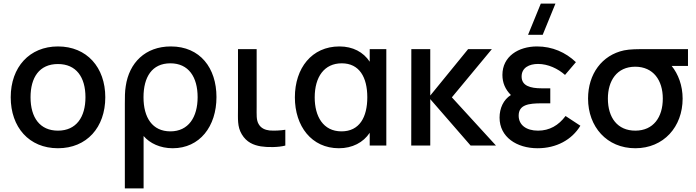

<svg xmlns="http://www.w3.org/2000/svg" viewBox="-20 -815 3898 1075"><path d="M304.5 15C465.5 15 569.5 -101.5 569.5 -270.5C569.5 -437.5 466.5 -555 304.5 -555C145.5 -555 40 -439.5 40 -270.5C40 -103 142.5 15 304.5 15ZM304.5 -83.5C203.5 -83.5 151 -156.5 151 -270.5C151 -380.5 199.5 -456.5 304.5 -456.5C406.5 -456.5 458.5 -383.5 458.5 -270.5C458.5 -160 407.5 -83.5 304.5 -83.5Z M784 240V-53.5C819 -12.5 877 15 947 15C1098.5 15 1192 -107.5 1192 -271.5C1192 -433.5 1101 -555 936.5 -555C793.5 -555 703 -463.5 684 -332.5C679 -302.5 679 -269.5 679 -233.5V240ZM934 -79.5C833 -79.5 783.5 -156.5 783.5 -270.5C783.5 -383 830.5 -460.5 934 -460.5C1036 -460.5 1086.5 -383.5 1086.5 -271C1086.5 -159.5 1035.5 -79.5 934 -79.5Z M1440.5 4.5C1477 10.5 1539 10.5 1577.5 0V-88.5C1549.5 -84 1516.5 -82.5 1489 -84.5C1464.5 -87.5 1441.5 -96.5 1428 -120.5C1414.5 -143.5 1417 -172.5 1417 -217.5V-540H1312.5V-212.5C1312.5 -148 1308 -106.5 1333.5 -63.5C1360.5 -18 1399.5 -2.5 1440.5 4.5Z M1877.5 15C1952.5 15 2014 -17 2050 -71.5V0H2143V-540H2050V-469.5C2014.5 -523.5 1955.5 -555 1880.5 -555C1725.5 -555 1631 -433.5 1631 -270C1631 -108.5 1724.5 15 1877.5 15ZM1892 -79.5C1789 -79.5 1742 -164 1742 -269.5C1742 -384.5 1795.5 -460.5 1893.5 -460.5C1992 -460.5 2036.5 -382.5 2036.5 -270.5C2036.5 -158.5 1992.5 -79.5 1892 -79.5Z M2389 0V-260L2615 0H2757L2510 -270L2734 -540H2601L2389 -280V-540H2283L2282.5 0Z M2936.5 -620H3018.5L3090 -795H3008ZM2990 15C3095 15 3181.5 -32 3229.5 -111L3146.5 -165.5C3107.5 -113 3056.5 -83.5 2992.5 -83.5C2926 -83.5 2884 -115.5 2884 -167.5C2884 -228.5 2939 -236.5 3013 -236.5H3061V-320.5H3013.5C2948 -320.5 2900.5 -335 2900.5 -386.5C2900.5 -436 2943 -457 2992.5 -457C3048.5 -457 3104 -430.5 3143.5 -395.5L3204.5 -467C3147 -522 3072 -555 2987 -555C2883 -555 2793 -499.5 2793 -395.5C2793 -352 2808.5 -315 2840.5 -283C2798.5 -257 2777 -208.5 2777 -156.5C2777 -47.5 2873 15 2990 15Z M3537 15C3695.5 15 3802 -104.5 3802 -263C3802 -336 3777.5 -400.5 3740.5 -446H3832V-540H3603.5C3550 -540 3507 -540 3474 -533C3350.5 -506.5 3272.5 -401 3272.5 -263C3272.5 -105.5 3377.5 15 3537 15ZM3537 -83.5C3437.5 -83.5 3383.5 -156 3383.5 -263C3383.5 -362 3433 -441.5 3537 -441.5C3638 -441 3691 -365.5 3691 -263C3691 -159.5 3639 -83.5 3537 -83.5Z"/></svg>

Font: Manrope SemiBold
Style: Regular
Weight: 600
Designer: Mikhail Sharanda
Foundry: Mikhail Sharanda
Version: Version 4.505